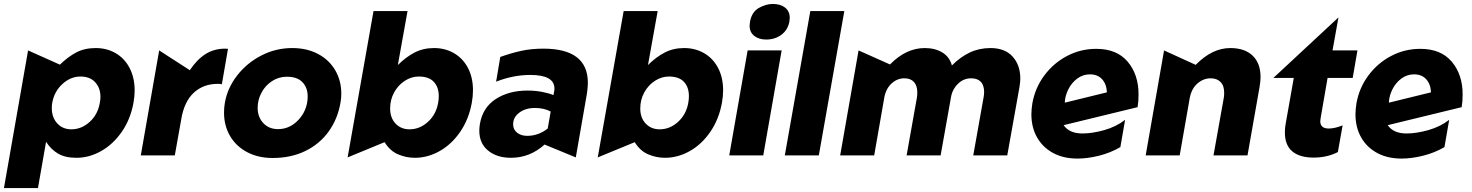

<svg xmlns="http://www.w3.org/2000/svg" viewBox="-41 -786 7446 971"><path d="M346 12Q410 12 470.5 -22Q531 -56 575 -119.5Q619 -183 634 -266Q640 -299 640 -328Q640 -393 614.5 -442Q589 -491 544 -517Q499 -543 443 -543Q387 -543 345 -521Q303 -499 262 -459L101 -531L-21 165H151L192 -69Q216 -31 252 -9.5Q288 12 346 12ZM467 -296Q467 -282 464 -267Q454 -207 412.5 -169.5Q371 -132 320 -132Q276 -132 248.5 -162Q221 -192 221 -239Q221 -256 223 -265Q233 -323 274.5 -361Q316 -399 366 -399Q414 -399 440.5 -370Q467 -341 467 -296Z M1098 -540Q1041 -540 997.5 -512Q954 -484 919 -431L764 -531L671 0H843L876 -185Q891 -273 939.5 -317.5Q988 -362 1061 -362Q1073 -362 1081 -360L1112 -539Q1108 -540 1098 -540Z M1681 -267Q1685 -288 1685 -313Q1685 -378 1654.5 -430.5Q1624 -483 1567.5 -513Q1511 -543 1437 -543Q1354 -543 1281 -505.5Q1208 -468 1158.5 -404.5Q1109 -341 1096 -265Q1092 -242 1092 -216Q1092 -151 1122 -99Q1152 -47 1208 -17Q1264 13 1338 13Q1431 13 1503.5 -22.5Q1576 -58 1621.5 -121.5Q1667 -185 1681 -267ZM1515 -298Q1515 -282 1512 -265Q1501 -210 1460 -171.5Q1419 -133 1365 -133Q1319 -133 1290.5 -163.5Q1262 -194 1262 -241Q1262 -281 1281.5 -317.5Q1301 -354 1335 -376Q1369 -398 1410 -398Q1462 -398 1488.5 -370.5Q1515 -343 1515 -298Z M2057 12Q2122 12 2182.5 -22Q2243 -56 2286.5 -119.5Q2330 -183 2345 -266Q2351 -299 2351 -329Q2351 -394 2325.5 -442.5Q2300 -491 2255 -517Q2210 -543 2154 -543Q2099 -543 2055 -520Q2011 -497 1971 -457L2020 -730H1848L1717 10L1904 -67Q1931 -23 1972 -5.5Q2013 12 2057 12ZM2178 -300Q2178 -284 2175 -267Q2165 -208 2123.5 -170Q2082 -132 2030 -132Q1987 -132 1959.5 -161Q1932 -190 1932 -237Q1932 -282 1952.5 -319Q1973 -356 2006.5 -377.5Q2040 -399 2077 -399Q2128 -399 2153 -372Q2178 -345 2178 -300Z M2625 -99Q2594 -99 2574 -115Q2554 -131 2554 -157Q2554 -193 2585.5 -216.5Q2617 -240 2664 -240Q2710 -240 2744 -222L2729 -136Q2682 -99 2625 -99ZM2932 -367Q2932 -540 2707 -540Q2647 -540 2596 -529Q2545 -518 2489 -498L2468 -373Q2555 -407 2641 -407Q2763 -407 2763 -338Q2763 -328 2760 -316L2758 -305Q2734 -315 2699.5 -321.5Q2665 -328 2627 -328Q2532 -328 2466 -285Q2400 -242 2386 -159Q2383 -141 2383 -125Q2383 -61 2427.5 -24.5Q2472 12 2543 12Q2639 12 2713 -55L2871 10L2927 -311Q2932 -344 2932 -367Z M3322 12Q3387 12 3447.5 -22Q3508 -56 3551.5 -119.5Q3595 -183 3610 -266Q3616 -299 3616 -329Q3616 -394 3590.5 -442.5Q3565 -491 3520 -517Q3475 -543 3419 -543Q3364 -543 3320 -520Q3276 -497 3236 -457L3285 -730H3113L2982 10L3169 -67Q3196 -23 3237 -5.5Q3278 12 3322 12ZM3443 -300Q3443 -284 3440 -267Q3430 -208 3388.5 -170Q3347 -132 3295 -132Q3252 -132 3224.5 -161Q3197 -190 3197 -237Q3197 -282 3217.5 -319Q3238 -356 3271.5 -377.5Q3305 -399 3342 -399Q3393 -399 3418 -372Q3443 -345 3443 -300Z M3912 -531H3740L3647 0H3819ZM3752 -676Q3750 -662 3750 -656Q3750 -623 3773.5 -604.5Q3797 -586 3834 -586Q3878 -586 3910.5 -610Q3943 -634 3951 -676Q3953 -690 3953 -695Q3953 -729 3929.5 -747.5Q3906 -766 3867 -766Q3833 -766 3797 -746Q3761 -726 3752 -676Z M4229 -730H4057L3928 0H4100Z M5053 0 5115 -347Q5119 -375 5119 -388Q5119 -457 5080 -500Q5041 -543 4968 -543Q4911 -543 4863.5 -520.5Q4816 -498 4773 -455Q4761 -499 4724 -521Q4687 -543 4636 -543Q4541 -543 4460 -460L4301 -531L4208 0H4380L4431 -292Q4439 -337 4467.5 -363.5Q4496 -390 4533 -390Q4564 -390 4581 -371.5Q4598 -353 4598 -319Q4598 -302 4596 -292L4544 0H4716L4768 -292Q4774 -332 4802.5 -361Q4831 -390 4871 -390Q4902 -390 4919 -372.5Q4936 -355 4936 -320Q4936 -307 4933 -292L4881 0Z M5433 -111Q5367 -111 5338 -153L5712 -244Q5717 -272 5717 -308Q5717 -409 5662 -474Q5607 -539 5503 -539Q5424 -539 5355.5 -503Q5287 -467 5240.5 -404.5Q5194 -342 5180 -264Q5175 -232 5175 -208Q5175 -142 5203.5 -91.5Q5232 -41 5284.5 -12.5Q5337 16 5408 16Q5459 16 5517 1.5Q5575 -13 5625 -42L5649 -180Q5604 -145 5543.5 -128Q5483 -111 5433 -111ZM5471 -410Q5510 -410 5532.5 -385.5Q5555 -361 5557 -319L5345 -267L5344 -270Q5346 -303 5362.5 -335.5Q5379 -368 5407.5 -389Q5436 -410 5471 -410Z M6334 -396Q6334 -466 6294 -504.5Q6254 -543 6181 -543Q6089 -543 6006 -458L5846 -531L5753 0H5925L5976 -291Q5985 -338 6015 -364Q6045 -390 6082 -390Q6113 -390 6131.5 -371.5Q6150 -353 6150 -317Q6150 -300 6148 -291L6096 0H6268L6329 -346Q6334 -376 6334 -396Z M6457 -116Q6457 -52 6494.5 -20.5Q6532 11 6602 11Q6671 11 6725 -17L6749 -152Q6709 -136 6679 -136Q6636 -136 6636 -173Q6636 -178 6638 -190L6673 -392H6800L6824 -531H6698L6728 -698L6399 -392H6502L6461 -160Q6457 -139 6457 -116Z M7072 -111Q7006 -111 6977 -153L7351 -244Q7356 -272 7356 -308Q7356 -409 7301 -474Q7246 -539 7142 -539Q7063 -539 6994.5 -503Q6926 -467 6879.5 -404.5Q6833 -342 6819 -264Q6814 -232 6814 -208Q6814 -142 6842.5 -91.5Q6871 -41 6923.5 -12.5Q6976 16 7047 16Q7098 16 7156 1.5Q7214 -13 7264 -42L7288 -180Q7243 -145 7182.5 -128Q7122 -111 7072 -111ZM7110 -410Q7149 -410 7171.5 -385.5Q7194 -361 7196 -319L6984 -267L6983 -270Q6985 -303 7001.5 -335.5Q7018 -368 7046.5 -389Q7075 -410 7110 -410Z"/></svg>

Font: Geom ExtraBold
Style: Bold Italic
Weight: 800
Italic angle: -10°
Version: Version 1.102